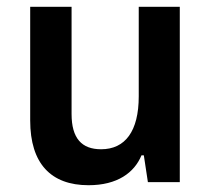

<svg xmlns="http://www.w3.org/2000/svg" viewBox="-20 -537 627 566"><path d="M241 9C326 9 376 -28 397 -79H404L416 0H510V-517H389V-253C389 -150 349 -97 278 -97C221 -97 191 -129 191 -201V-517H69V-182C69 -55 130 9 241 9Z"/></svg>

Font: Noto Sans Thai UI SemCond SemBd
Style: Regular
Weight: 600
Width: 4
Designer: Monotype Design Team
Foundry: Monotype Imaging Inc.
Version: Version 2.000